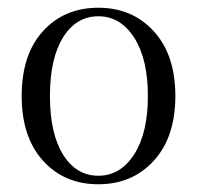

<svg xmlns="http://www.w3.org/2000/svg" viewBox="-20 -464 510 496"><path d="M36 -216Q36 -323 91 -383.5Q146 -444 234 -444Q322 -444 377.5 -383Q433 -322 433 -216Q433 -110 377.5 -49Q322 12 234 12Q146 12 91 -49Q36 -110 36 -216ZM143 -64.5Q177 -10 234 -10Q291 -10 326.5 -65Q362 -120 362 -216Q362 -312 326.5 -367Q291 -422 234 -422Q177 -422 143 -367.5Q109 -313 109 -216Q109 -119 143 -64.5Z"/></svg>

Font: Arapey Thin
Style: Regular
Weight: 100
Designer: Eduardo Rodriguez Tunni
Foundry: Eduardo Rodriguez Tunni
Version: Version 4.000;hotconv 1.0.109;makeotfexe 2.5.65596